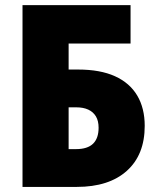

<svg xmlns="http://www.w3.org/2000/svg" viewBox="-20 -734 622 754"><path d="M68.4 0V-713.9H492.7V-563H249.5V-460.9H286.6Q373.5 -460.9 431.6 -434.6Q489.7 -408.2 519 -358.6Q548.3 -309.1 548.3 -239.7Q548.3 -126 478 -63Q407.7 0 281.7 0ZM249.5 -148.4H278.3Q323.7 -148.4 345.5 -169.7Q367.2 -190.9 367.2 -232.4Q367.2 -259.3 356.7 -276.9Q346.2 -294.4 326.7 -303.5Q307.1 -312.5 279.8 -312.5H249.5Z"/></svg>

Font: Open Sans SemiCondensed ExtraBold
Style: Regular
Weight: 800
Width: 4
Designer: Monotype Design Team
Foundry: Monotype Imaging Inc.
Version: Version 3.000